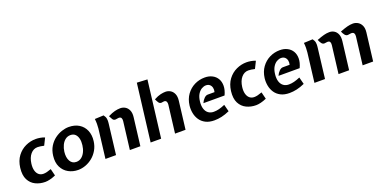

<svg xmlns="http://www.w3.org/2000/svg" viewBox="-15 -1567 4745 2388"><g transform="rotate(-20 2357.0 -372.5)"><path d="M294 13Q224.5 13 166.8 -15Q109 -43 78.2 -103Q47.5 -163 59 -259Q70.5 -349.5 116 -409.8Q161.5 -470 226.5 -500Q291.5 -530 361 -530Q388 -530 419.2 -524.8Q450.5 -519.5 479 -508L433 -415Q410 -421 387.2 -424Q364.5 -427 348 -427Q294 -427 255.5 -382Q217 -337 207 -259Q200.5 -206.5 211 -168.8Q221.5 -131 246.2 -110.5Q271 -90 307 -90Q328 -90 352.2 -95.8Q376.5 -101.5 410 -114L433 -22Q392 -4 356.5 4.5Q321 13 294 13Z M730 13Q659.5 13 602.2 -18.8Q545 -50.5 514.8 -111.2Q484.5 -172 495 -259Q503.5 -329.5 535.2 -380.8Q567 -432 611.5 -465Q656 -498 705 -514Q754 -530 797 -530Q876.5 -530 932.5 -495.5Q988.5 -461 1014.8 -399.8Q1041 -338.5 1031 -259Q1023 -195.5 994 -145Q965 -94.5 922.2 -59.2Q879.5 -24 829.5 -5.5Q779.5 13 730 13ZM742 -89Q781 -89 810.5 -112Q840 -135 858.2 -173.5Q876.5 -212 882 -259Q888 -305.5 879.2 -344Q870.5 -382.5 846.8 -405.2Q823 -428 784 -428Q745 -428 715.5 -405.2Q686 -382.5 667.5 -344Q649 -305.5 643 -259Q634 -184 660.8 -136.5Q687.5 -89 742 -89Z M1416 0 1461 -367Q1464 -392 1455.8 -408Q1447.5 -424 1422 -424Q1412.5 -424 1403 -421.5Q1393.5 -419 1379 -418Q1355 -416.5 1341.2 -438.2Q1327.5 -460 1316 -484Q1368.5 -510.5 1407.5 -520.2Q1446.5 -530 1481 -530Q1515.5 -530 1545 -512.5Q1574.5 -495 1590.5 -459.2Q1606.5 -423.5 1600 -369L1555 0ZM1093 0 1140 -386Q1143 -414 1143 -445.5Q1143 -477 1139 -512L1256 -517Q1277 -490 1281.5 -463.5Q1286 -437 1282 -407L1233 0Z M1691 0 1784 -758 1922 -751 1830 0ZM2014 0 2059 -367Q2062 -392 2053.2 -408Q2044.5 -424 2022 -424Q2013 -424 2006.5 -422Q2000 -420 1987 -419Q1964.5 -417.5 1950.5 -438.2Q1936.5 -459 1925 -486Q1977.5 -514 2014.5 -522Q2051.5 -530 2079 -530Q2113.5 -530 2143 -512.5Q2172.5 -495 2188.5 -459.2Q2204.5 -423.5 2198 -369L2153 0Z M2533 13Q2464.5 13 2417.5 -11.2Q2370.5 -35.5 2343.2 -76.2Q2316 -117 2306.5 -166.8Q2297 -216.5 2303 -267Q2313.5 -349.5 2356.2 -408.5Q2399 -467.5 2462.2 -498.8Q2525.5 -530 2598 -530Q2653.5 -530 2696 -508.2Q2738.5 -486.5 2762 -447Q2785.5 -407.5 2785.2 -353.5Q2785 -299.5 2755 -235H2475Q2490 -269.5 2513.8 -293.2Q2537.5 -317 2563 -317H2652Q2660 -347.5 2653.8 -374Q2647.5 -400.5 2628.5 -416.8Q2609.5 -433 2579 -433Q2551.5 -433 2522.5 -416.5Q2493.5 -400 2471.2 -364.5Q2449 -329 2442 -272Q2435 -214.5 2447.8 -173.8Q2460.5 -133 2489.8 -111.5Q2519 -90 2561 -90Q2595.5 -90 2630.5 -98.8Q2665.5 -107.5 2711 -127L2735 -34Q2678 -8.5 2628.8 2.2Q2579.5 13 2533 13Z M3084 13Q3014.5 13 2956.8 -15Q2899 -43 2868.2 -103Q2837.5 -163 2849 -259Q2860.5 -349.5 2906 -409.8Q2951.5 -470 3016.5 -500Q3081.5 -530 3151 -530Q3178 -530 3209.2 -524.8Q3240.5 -519.5 3269 -508L3223 -415Q3200 -421 3177.2 -424Q3154.5 -427 3138 -427Q3084 -427 3045.5 -382Q3007 -337 2997 -259Q2990.5 -206.5 3001 -168.8Q3011.5 -131 3036.2 -110.5Q3061 -90 3097 -90Q3118 -90 3142.2 -95.8Q3166.5 -101.5 3200 -114L3223 -22Q3182 -4 3146.5 4.5Q3111 13 3084 13Z M3527 13Q3458.5 13 3411.5 -11.2Q3364.5 -35.5 3337.2 -76.2Q3310 -117 3300.5 -166.8Q3291 -216.5 3297 -267Q3307.5 -349.5 3350.2 -408.5Q3393 -467.5 3456.2 -498.8Q3519.5 -530 3592 -530Q3647.5 -530 3690 -508.2Q3732.5 -486.5 3756 -447Q3779.5 -407.5 3779.2 -353.5Q3779 -299.5 3749 -235H3469Q3484 -269.5 3507.8 -293.2Q3531.5 -317 3557 -317H3646Q3654 -347.5 3647.8 -374Q3641.5 -400.5 3622.5 -416.8Q3603.5 -433 3573 -433Q3545.5 -433 3516.5 -416.5Q3487.5 -400 3465.2 -364.5Q3443 -329 3436 -272Q3429 -214.5 3441.8 -173.8Q3454.5 -133 3483.8 -111.5Q3513 -90 3555 -90Q3589.5 -90 3624.5 -98.8Q3659.5 -107.5 3705 -127L3729 -34Q3672 -8.5 3622.8 2.2Q3573.5 13 3527 13Z M4497 0 4542 -367Q4545 -392 4536 -408Q4527 -424 4499 -424Q4490 -424 4479 -421.5Q4468 -419 4455 -418Q4431 -416.5 4414.2 -438.2Q4397.5 -460 4387 -487Q4445 -509.5 4484.5 -519.8Q4524 -530 4559 -530Q4593.5 -530 4623.8 -512.5Q4654 -495 4670.8 -459.2Q4687.5 -423.5 4681 -369L4636 0ZM3859 0 3906 -386Q3909 -414 3909.5 -445.5Q3910 -477 3906 -512L4023 -517Q4044 -490 4048 -463.5Q4052 -437 4048 -407L3999 0ZM4178 0 4223 -367Q4226 -392 4218.8 -408Q4211.5 -424 4186 -424Q4177 -424 4167.5 -422Q4158 -420 4146 -419Q4122 -417.5 4106.2 -439.2Q4090.5 -461 4080 -488Q4137 -510 4175 -520Q4213 -530 4248 -530Q4282.5 -530 4311 -512.5Q4339.5 -495 4354.5 -459.2Q4369.5 -423.5 4363 -369L4318 0Z"/></g></svg>

Font: Expletus Sans
Style: Italic
Weight: 400
Italic angle: -7°
Designer: Jasper de Waard
Foundry: Designtown
Version: Version 7.500